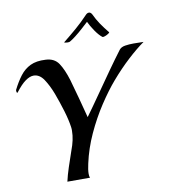

<svg xmlns="http://www.w3.org/2000/svg" viewBox="-97 -995 949 1077"><g transform="rotate(-10 378.0 -456.5)"><path d="M199 0Q207 -36 221 -78.5Q235 -121 251 -167Q274 -227 274 -276Q274 -281 274 -286.5Q274 -292 273 -297Q267 -340 251 -393Q235 -446 216 -497Q197 -547 173 -583Q149 -619 115 -619Q94 -619 68.5 -601Q43 -583 11 -541Q10 -540 9 -540Q6 -540 5 -547Q4 -554 5 -557Q27 -601 51.5 -633Q76 -665 110.5 -681.5Q145 -698 197 -695Q247 -693 271 -657Q295 -621 314 -559Q329 -507 345 -447.5Q361 -388 374 -337Q412 -389 455 -451Q498 -513 540.5 -573Q583 -633 617 -678Q628 -692 651 -695.5Q674 -699 699 -699Q715 -699 730 -698.5Q745 -698 756 -698Q712 -667 661 -620Q610 -573 560 -515Q516 -464 470 -394Q424 -324 387 -243.5Q350 -163 332 -80Q328 -63 326 -48.5Q324 -34 324 -23Q324 -7 328 0ZM533 -766Q514 -781 494 -810.5Q474 -840 463 -864Q450 -852 428 -832Q406 -812 384 -795Q362 -778 349 -771Q348 -770 344 -769.5Q340 -769 335 -769Q328 -769 322 -770.5Q316 -772 317 -773Q357 -805 393 -836Q429 -867 463 -903Q472 -913 482 -913Q492 -913 499 -901Q514 -869 532 -842.5Q550 -816 575 -785Q577 -783 568 -777Q559 -771 548 -767Q537 -763 533 -766Z"/></g></svg>

Font: Playball
Style: Regular
Weight: 400
Designer: Robert E. Leuschke
Foundry: Robert E. Leuschke
Version: Version 1.010